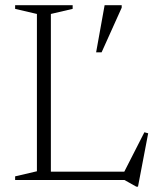

<svg xmlns="http://www.w3.org/2000/svg" viewBox="-20 -690 606 736"><path d="M509 25.5H502.5L457 0H38V-14L121.5 -33.5V-636.5L38 -656V-670H258.5V-656L175 -636.5V-32H456.5L533.5 -183L548 -179ZM348.5 -489.5 381 -670H446.5V-660.5L369.5 -489.5Z"/></svg>

Font: Newsreader Text Light
Style: Regular
Weight: 300
Designer: Hugues Gentile
Foundry: Production Type
Version: Version 1.001